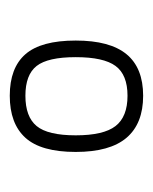

<svg xmlns="http://www.w3.org/2000/svg" viewBox="20 -719 313 393"><g transform="rotate(-90 176.5 -522.5)"><path d="M177 -386Q120 -386 91 -420Q62 -454 62 -524Q62 -595 91 -627Q120 -659 177 -659Q234 -659 262 -627Q290 -595 290 -524Q290 -454 262 -420Q234 -386 177 -386ZM177 -418Q220 -418 238 -442.5Q256 -467 256 -524Q256 -581 238 -604Q220 -627 177 -627Q134 -627 115 -604Q96 -581 96 -524Q96 -467 115 -442.5Q134 -418 177 -418Z"/></g></svg>

Font: TitilliumWeb ExtraLight
Style: Regular
Weight: 400
Designer: Mohamed Gaber, Accademia di Belle Arti di Urbino and others
Foundry: Kief Type Foundry, Accademia di Belle Arti di Urbino and others
Version: Version 3.000; ttfautohint (v1.8.2)